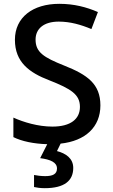

<svg xmlns="http://www.w3.org/2000/svg" viewBox="-20 -744 590 1004"><path d="M363 134C363 84 324 58 278 46L297 7C427 -7 505 -80 505 -193C505 -305 437 -353 316 -401C208 -444 166 -471 166 -537C166 -593 208 -631 287 -631C347 -631 403 -615 458 -592L492 -681C432 -707 367 -724 290 -724C151 -724 58 -653 58 -536C58 -419 133 -364 238 -324C352 -279 398 -250 398 -185C398 -122 350 -82 254 -82C179 -82 103 -105 50 -129V-27C94 -5 157 8 227 10L190 83C244 90 278 105 278 137C278 167 255 177 216 177C196 177 172 174 158 171V234C171 237 191 240 214 240C317 240 363 201 363 134Z"/></svg>

Font: Noto Sans Bengali UI Medium
Style: Regular
Weight: 500
Designer: Jelle Bosma - Monotype Design Team
Foundry: Monotype Imaging Inc.
Version: Version 2.003